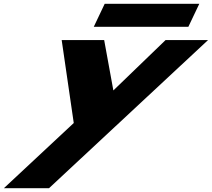

<svg xmlns="http://www.w3.org/2000/svg" viewBox="-29 -722 1105 1002"><path d="M835.2 -513 562.6 -250 514.6 -513H292.9L355.9 -80L-8.6 260H226.9L1056.9 -513ZM517.3 -702 460.3 -582H953.9L1011 -702Z"/></svg>

Font: Hussar
Style: BdSuprExtOblFive
Weight: 700
Foundry: Cannot Into Space Fonts
Version: Version 2.00